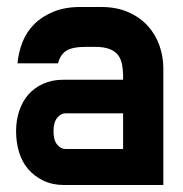

<svg xmlns="http://www.w3.org/2000/svg" viewBox="-20 -529 524 549"><path d="M30 -348Q33 -380 44.5 -409Q56 -438 78 -460Q100 -482 133 -495.5Q166 -509 209 -509H269Q314 -509 347.5 -494Q381 -479 403 -454.5Q425 -430 436 -398.5Q447 -367 447 -335V0H163Q130 0 104 -12.5Q78 -25 60.5 -45.5Q43 -66 34.5 -94Q26 -122 26 -154Q26 -185 35 -212Q44 -239 61 -258.5Q78 -278 103.5 -289.5Q129 -301 161 -301H332V-311Q332 -329 329 -344.5Q326 -360 318 -371Q310 -382 294 -388.5Q278 -395 251 -395H226Q186 -395 169 -383.5Q152 -372 146 -348ZM133 -154Q133 -128 143.5 -115.5Q154 -103 167 -103H332V-205H167Q154 -205 143.5 -192Q133 -179 133 -154Z"/></svg>

Font: Do Hyeon
Style: Regular
Weight: 400
Version: Version 1.001